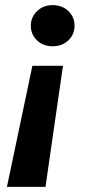

<svg xmlns="http://www.w3.org/2000/svg" viewBox="-20 -529 351 747"><path d="M225 -273 157 198H7L106 -273ZM185 -509Q222 -509 246 -486Q270 -463 270 -429Q270 -395 246 -372Q222 -349 185 -349Q148 -349 124 -372Q100 -395 100 -429Q100 -462 124 -485.5Q148 -509 185 -509Z"/></svg>

Font: DM Sans 24pt ExtraBold
Style: Italic
Weight: 800
Italic angle: -10°
Designer: Colophon Foundry, Jonny Pinhorn
Foundry: Colophon Foundry
Version: Version 4.004;gftools[0.9.30]